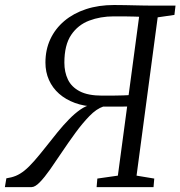

<svg xmlns="http://www.w3.org/2000/svg" viewBox="-58 -766 738 786"><path d="M-38 0 -32 -36Q-11 -39 6.8 -46.2Q24.5 -53.5 42.5 -68Q60.5 -82.5 82.2 -107.2Q104 -132 133.5 -169.5Q155.5 -197.5 178.2 -225.5Q201 -253.5 224.5 -277.5Q248 -301.5 271 -317.5Q294 -333.5 316.5 -337.5L331 -329.5Q285.5 -331 248.2 -344.8Q211 -358.5 184 -382.2Q157 -406 142.5 -438.5Q128 -471 128 -510Q128 -562.5 148 -605.5Q168 -648.5 205.2 -680Q242.5 -711.5 294 -728.5Q345.5 -745.5 409 -745.5Q435.5 -745.5 455 -745Q474.5 -744.5 491.2 -744.2Q508 -744 525.2 -743.5Q542.5 -743 564.5 -743H660.5L656 -705L587.5 -695L501 -47L573.5 -35L570.5 0H337.5L340.5 -35L424.5 -47L462.5 -330Q451 -329.5 434.2 -329.5Q417.5 -329.5 399.2 -329.5Q381 -329.5 364 -329.5Q337 -320.5 308.2 -291Q279.5 -261.5 250.5 -221.8Q221.5 -182 194 -141Q169.5 -104 146.8 -71.8Q124 -39.5 104.8 -19.8Q85.5 0 71 0ZM468.5 -376.5 511.5 -697.5Q502 -698 489.5 -698.2Q477 -698.5 457.8 -698.8Q438.5 -699 408 -699Q353 -699 307 -681.5Q261 -664 233.2 -622.8Q205.5 -581.5 205.5 -509.5Q205.5 -471 220 -440.5Q234.5 -410 268.5 -392.2Q302.5 -374.5 360 -374.5Q369 -374.5 384 -374.5Q399 -374.5 415.8 -374.8Q432.5 -375 446.8 -375.5Q461 -376 468.5 -376.5Z"/></svg>

Font: Merriweather 7pt Light
Style: Italic
Weight: 300
Italic angle: -7.8°
Designer: Eben Sorkin
Foundry: Eben Sorkin
Version: Version 2.200;gftools[0.9.31]